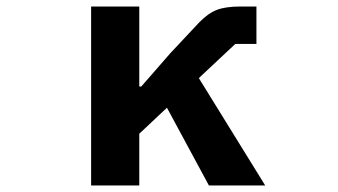

<svg xmlns="http://www.w3.org/2000/svg" viewBox="-20 -570 1040 590"><path d="M260 0V-550H408V-304H414L503 -406L591 -500Q619 -529 646 -539.5Q673 -550 719 -550H768V-435H703L591 -330L795 0H622L493 -239L408 -159V0Z"/></svg>

Font: IBM Plex Sans JP
Style: Bold
Weight: 700
Designer: Mike Abbink; Paul van der Laan; Pieter van Rosmalen; Wujin Sim; Yejin Wi; Jinhee Kim; Boomi Park; Yona Kim; Kichan Ma
Foundry: Sandoll Inc.
Version: Version 1.001